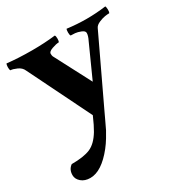

<svg xmlns="http://www.w3.org/2000/svg" viewBox="-155 -549 835 878"><g transform="rotate(-30 262.0 -110.0)"><path d="M132.8 -425.8Q199.2 -425.8 255.9 -432.6Q259.8 -428.7 259.8 -414.6Q259.8 -400.4 255.9 -396.5Q242.2 -396.5 220.2 -388.7Q198.2 -380.9 198.2 -370.1Q198.2 -360.4 200.2 -355.5L300.8 -163.1Q345.7 -261.7 377.9 -334Q388.7 -355.5 388.7 -370.1Q388.7 -380.9 371.6 -387.7Q354.5 -394.5 341.8 -395.5Q329.1 -396.5 319.3 -396.5Q315.4 -400.4 315.4 -414.1Q315.4 -427.7 318.4 -432.6Q370.1 -425.8 420.9 -425.8Q471.7 -425.8 522.5 -432.6Q525.4 -428.7 525.9 -415Q526.4 -401.4 522.5 -396.5Q512.7 -396.5 499.5 -394.5Q486.3 -392.6 467.8 -384.8Q449.2 -377 443.4 -364.3Q343.8 -153.3 282.2 -24.4Q277.3 -14.6 262.7 17.1Q248 48.8 242.2 60.1Q236.3 71.3 223.6 92.3Q210.9 113.3 196.3 131.8Q131.8 212.9 72.3 212.9Q43 212.9 24.9 197.3Q6.8 181.6 6.8 161.1Q6.8 130.9 29.3 115.2Q92.8 115.2 127.4 100.6Q162.1 85.9 190.4 39.1Q205.1 14.6 224.6 -30.3L62.5 -359.4Q54.7 -377.9 33.7 -387.2Q12.7 -396.5 1 -396.5Q-2.9 -402.3 -2.4 -415Q-2 -427.7 1 -432.6Q60.5 -425.8 132.8 -425.8Z"/></g></svg>

Font: Crimson
Style: Bold
Weight: 700
Version: Version 0.8 ; ttfautohint (v1.00) -l 8 -r 50 -G 200 -x 14 -D